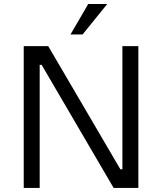

<svg xmlns="http://www.w3.org/2000/svg" viewBox="-20 -932 804 952"><path d="M543.5 0H666V-703.1H586.9V-92.8H576.7L219.2 -703.1H97.7V0H176.8V-610.4H186.5ZM329.6 -761.2H389.6L511.7 -912.1H417.5Z"/></svg>

Font: Faust Sans
Style: Regular
Weight: 400
Designer: Andreas Faust
Version: Version 1.003;Glyphs 3.1.2 (3151)